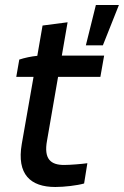

<svg xmlns="http://www.w3.org/2000/svg" viewBox="-20 -742 495 767"><path d="M201 5C237 5 288 -1 316 -9L329 -90C308 -87 261 -83 236 -83C183 -83 154 -106 168 -181L212 -435H381L396 -520H227L250 -653L150 -640L129 -519C106 -517 78 -511 57 -504L45 -435H114L67 -167C46 -45 102 5 201 5ZM323 -561H391L455 -722H363Z"/></svg>

Font: Fixel Display Medium
Style: Italic
Weight: 500
Italic angle: -10°
Designer: AlfaBravo + MacPaw
Foundry: Kyrylo Tkachov, Marchela Mozhyna, Serhii Makarenko, Maria Weinstein, Zakhar Kryvoshyya
Version: Version 1.210;Glyphs 3.2 (3217)